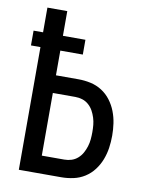

<svg xmlns="http://www.w3.org/2000/svg" viewBox="-83 -796 666 857"><g transform="rotate(10 250.0 -367.5)"><path d="M62 0V-556H19V-623H62V-735H152V-623H254V-556H152V-444H254Q282 -444 309.5 -438Q337 -432 360.5 -417Q384 -402 401 -379.5Q418 -357 428 -331Q438 -305 442 -277.5Q446 -250 446 -222Q446 -194 442 -166.5Q438 -139 428 -113Q418 -87 401 -64.5Q384 -42 360.5 -27Q337 -12 309.5 -6Q282 0 254 0ZM254 -80Q271 -80 286.5 -85Q302 -90 314.5 -101Q327 -112 335 -126.5Q343 -141 348 -157Q353 -173 354.5 -189.5Q356 -206 356 -222Q356 -239 354.5 -255Q353 -271 348 -287Q343 -303 335 -317.5Q327 -332 314.5 -343Q302 -354 286.5 -359Q271 -364 254 -364H152V-80Z"/></g></svg>

Font: Iosevka Term Curly Medium
Style: Regular
Weight: 500
Designer: Belleve Invis
Foundry: Belleve Invis
Version: Version 32.3.0